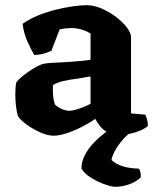

<svg xmlns="http://www.w3.org/2000/svg" viewBox="-20 -520 606 740"><path d="M187 3Q163 3 134.5 -10Q106 -23 82 -40.5Q58 -58 49 -73Q44 -89 41.5 -112Q39 -135 39 -156Q39 -171 40 -183Q41 -195 43 -203Q51 -213 64 -224Q77 -235 92.5 -245.5Q108 -256 122 -263.5Q136 -271 144 -273Q153 -276 176 -277.5Q199 -279 222 -280Q239 -281 254.5 -282Q270 -283 284.5 -284.5Q299 -286 310 -287Q321 -288 329 -290V-391Q308 -403 289.5 -407.5Q271 -412 257 -412Q248 -412 233 -410.5Q218 -409 210 -407L178 -324Q171 -321 154 -315Q137 -309 112 -308Q103 -323 87.5 -356Q72 -389 67 -428Q92 -446 124.5 -459.5Q157 -473 192.5 -482Q228 -491 260 -495.5Q292 -500 314 -500Q342 -500 372 -487Q402 -474 427.5 -454.5Q453 -435 469 -414Q485 -393 485 -377V-83L540 -78Q543 -72 546.5 -61Q550 -50 550 -35Q540 -25 521 -17Q502 -9 481 -4.5Q460 0 445 0Q414 0 395 -10Q376 -20 365 -34.5Q354 -49 347 -62Q325 -46 295.5 -31Q266 -16 237 -6.5Q208 3 187 3ZM246 -93Q256 -93 271 -97Q286 -101 302 -107.5Q318 -114 329 -120V-225Q316 -224 302.5 -221Q289 -218 272 -216Q247 -213 223.5 -207.5Q200 -202 184 -192Q183 -176 184.5 -154.5Q186 -133 192 -117Q202 -107 218 -100Q234 -93 246 -93ZM425 200Q414 200 395.5 194.5Q377 189 356 179Q335 169 318 156Q301 143 294 129Q294 102 308 76Q322 50 344.5 27Q367 4 393 -14L493 -17Q467 1 448 24.5Q429 48 419.5 68Q410 88 410 97Q426 112 452 120.5Q478 129 515 130Q519 135 521 143.5Q523 152 523 162Q510 178 481.5 189Q453 200 425 200Z"/></svg>

Font: Texturina 12pt ExtraBold
Style: Regular
Weight: 800
Designer: Guillermo Torres Carreño
Foundry: Omnibus-Type
Version: Version 1.002